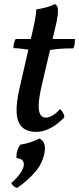

<svg xmlns="http://www.w3.org/2000/svg" viewBox="-20 -640 389 945"><path d="M159 9Q113 9 89 -14Q65 -37 62 -83.5Q59 -130 75 -201L134 -458Q145 -504 151.5 -538.5Q158 -573 159 -594Q183 -597 208.5 -604Q234 -611 249 -620Q260 -616 263.5 -603.5Q267 -591 264 -565Q261 -539 249 -491L183 -209Q171 -154 170.5 -121.5Q170 -89 179.5 -75Q189 -61 205 -61Q221 -61 240.5 -73Q260 -85 275 -103Q283 -97 289.5 -86Q296 -75 297 -64Q283 -47 260.5 -30Q238 -13 212 -2Q186 9 159 9ZM132 -394Q111 -397 88.5 -400Q66 -403 46 -403Q46 -415 49 -427.5Q52 -440 57 -448H139ZM220 -393 226 -448H349Q349 -436 347.5 -423.5Q346 -411 341 -402Q300 -402 270.5 -399.5Q241 -397 220 -393ZM64 285Q42 278 36 260Q62 238 78 215.5Q94 193 97 175Q99 159 90.5 149.5Q82 140 61 138Q59 101 80 72Q106 68 129.5 60.5Q153 53 173 42Q191 49 197.5 67Q204 85 199 112Q189 166 150.5 209.5Q112 253 64 285Z"/></svg>

Font: Vollkorn Medium
Style: Italic
Weight: 500
Italic angle: -11°
Designer: Friedrich Althausen
Foundry: Friedrich Althausen
Version: Version 5.000